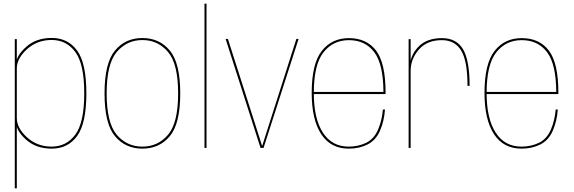

<svg xmlns="http://www.w3.org/2000/svg" viewBox="-20 -805 3124 1045"><path d="M60.5 220H71.5V-481.5V-592H60.5ZM261.5 4Q349.5 4 399.8 -64.8Q450 -133.5 450 -297Q450 -461 399.8 -529.8Q349.5 -598.5 261.5 -598.5Q177 -598.5 122.8 -550.2Q68.5 -502 68.5 -459L71.5 -432Q71.5 -487 127 -537.2Q182.5 -587.5 261 -587.5Q341.5 -587.5 390 -522Q438.5 -456.5 438.5 -297Q438.5 -138 390 -72.5Q341.5 -7 261 -7Q182.5 -7 127 -57.5Q71.5 -108 71.5 -163L68.5 -135.5Q68.5 -92.5 122.8 -44.2Q177 4 261.5 4Z M755 4Q847.5 4 904.2 -63.8Q961 -131.5 961 -296.5Q961 -462 904.2 -530Q847.5 -598 755 -598Q662.5 -598 605.8 -530Q549 -462 549 -296.5Q549 -131.5 605.8 -63.8Q662.5 4 755 4ZM755 -7Q670.5 -7 615.5 -71.5Q560.5 -136 560.5 -296.5Q560.5 -457.5 615.5 -522.2Q670.5 -587 755 -587Q839.5 -587 894.5 -522.2Q949.5 -457.5 949.5 -296.5Q949.5 -136 894.5 -71.5Q839.5 -7 755 -7Z M1093 0H1104V-785H1093Z M1398 0H1414.5L1605 -593H1593L1407.5 -12.5H1406L1220.5 -593H1208Z M1878 4V-7Q1786.5 -7 1737.5 -83Q1688 -158.5 1688 -299Q1688 -453.5 1740.5 -520Q1793 -586.5 1879 -586.5Q1967.5 -586.5 2017 -521Q2066 -456.5 2067 -304.5H1683V-293H2078.5Q2078.5 -298 2078.5 -301.5Q2078.5 -461 2027 -529.5Q1975 -597.5 1879 -597.5Q1786 -597.5 1731.5 -528Q1676.5 -458.5 1676.5 -299Q1676.5 -153.5 1728.5 -74.5Q1780 4 1878 4ZM1878 -7V4Q1935 4 1980 -18.5Q2025 -41 2048 -93Q2070.5 -144.5 2075.5 -209H2064Q2059 -149.5 2037.5 -99Q2015.5 -48.5 1972.5 -27.5Q1929.5 -7 1878 -7Z M2524.5 -337.5H2536Q2536 -476 2500.2 -536.8Q2464.5 -597.5 2385 -597.5Q2301.5 -597.5 2255.8 -549Q2210 -500.5 2210 -434.5L2215 -419.5Q2215 -483.5 2259.5 -535Q2304 -586.5 2384.5 -586.5Q2456 -586.5 2490.2 -529.5Q2524.5 -472.5 2524.5 -337.5ZM2204 0H2215V-461.5V-592H2204Z M2818.5 4V-7Q2727 -7 2678 -83Q2628.5 -158.5 2628.5 -299Q2628.5 -453.5 2681 -520Q2733.5 -586.5 2819.5 -586.5Q2908 -586.5 2957.5 -521Q3006.5 -456.5 3007.5 -304.5H2623.5V-293H3019Q3019 -298 3019 -301.5Q3019 -461 2967.5 -529.5Q2915.5 -597.5 2819.5 -597.5Q2726.5 -597.5 2672 -528Q2617 -458.5 2617 -299Q2617 -153.5 2669 -74.5Q2720.5 4 2818.5 4ZM2818.5 -7V4Q2875.5 4 2920.5 -18.5Q2965.5 -41 2988.5 -93Q3011 -144.5 3016 -209H3004.5Q2999.5 -149.5 2978 -99Q2956 -48.5 2913 -27.5Q2870 -7 2818.5 -7Z"/></svg>

Font: Anybody Thin
Style: Regular
Weight: 100
Designer: Tyler Finck
Foundry: Etcetera Type Company
Version: Version 1.114;gftools[0.9.25]